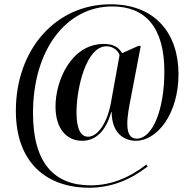

<svg xmlns="http://www.w3.org/2000/svg" viewBox="-20 -734 892 896"><path d="M396 142C497 142 586 107 669 43L663 34C579 99 493 131 403 131C234 131 134 28 134 -206C134 -504 291 -704 504 -704C659 -704 747 -606 747 -400C747 -222 692 -87 618 -87C590 -87 574 -107 574 -157C574 -193 583 -238 589 -269L637 -520H626L550 -486C535 -510 514 -529 465 -529C311 -529 239 -356 239 -237C239 -131 293 -77 363 -77C425 -77 473 -119 499 -211H501C502 -108 563 -77 614 -77C714 -77 813 -203 813 -388C813 -576 706 -714 496 -714C237 -714 54 -500 54 -217C54 25 197 142 396 142ZM391 -96C358 -96 337 -130 337 -209C337 -323 382 -518 477 -518C509 -518 532 -496 538 -477L497 -251C479 -156 434 -96 391 -96Z"/></svg>

Font: Noto Serif Display SemiCondensed SemiBold
Style: Italic
Weight: 600
Width: 4
Italic angle: -12°
Designer: Monotype Design Team
Foundry: Monotype Imaging Inc.
Version: Version 2.009